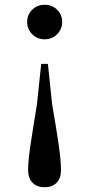

<svg xmlns="http://www.w3.org/2000/svg" viewBox="-20 -563 375 806"><path d="M167 -543Q199 -543 220 -522Q241 -501 241 -471Q241 -441 220 -419.5Q199 -398 167 -398Q136 -398 115 -419.5Q94 -441 94 -471Q94 -501 115 -522Q136 -543 167 -543ZM167 223Q136 223 117 204.5Q98 186 98 151Q98 113 107.5 49Q117 -15 135 -124L153 -295H181L199 -124Q218 -15 227 49Q236 113 236 151Q236 186 217.5 204.5Q199 223 167 223Z"/></svg>

Font: Noto Serif TC ExtraLight SemiBold
Style: Regular
Weight: 600
Version: Version 2.003-H1;hotconv 1.1.1;makeotfexe 2.6.0